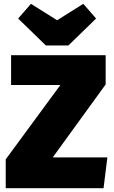

<svg xmlns="http://www.w3.org/2000/svg" viewBox="-20 -985 597 1005"><path d="M416 -965 279 -879 142 -965 75 -888 220 -747H338L483 -888ZM533 -696H38V-540H296L10 -151V0H522L542 -161H256L533 -543Z"/></svg>

Font: Fira Sans Heavy
Style: Regular
Weight: 900
Designer: bBox Type GmbH & Carrois Corporate GbR & Edenspiekermann AG
Foundry: bBox Type GmbH & Carrois Corporate GbR & Edenspiekermann AG
Version: Version 4.300;PS 004.300;hotconv 1.0.88;makeotf.lib2.5.64775